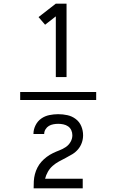

<svg xmlns="http://www.w3.org/2000/svg" viewBox="-20 -868 640 1056"><path d="M287 -444V-778L228 -732L192 -774L287 -848H346V-444ZM509 -318H91V-362H509ZM165 168Q165 148 166 128.5Q167 109 172 90Q177 71 186 53.5Q195 36 208 21.5Q221 7 237 -5Q253 -17 270.5 -25.5Q288 -34 306.5 -41Q325 -48 341.5 -59Q358 -70 368 -87.5Q378 -105 378 -124Q378 -139 372 -152Q366 -165 354.5 -173Q343 -181 328.5 -184Q314 -187 300 -187Q287 -187 273.5 -184.5Q260 -182 249 -175.5Q238 -169 230.5 -157Q223 -145 223 -131Q223 -131 223 -131Q223 -131 223 -131H164Q164 -131 164 -131.5Q164 -132 164 -132Q164 -156 175.5 -179Q187 -202 207 -216Q227 -230 251.5 -235Q276 -240 300 -240Q326 -240 351 -234.5Q376 -229 396.5 -213.5Q417 -198 427 -174Q437 -150 437 -124Q437 -103 430 -83Q423 -63 409.5 -47Q396 -31 378 -20Q360 -9 341.5 0.5Q323 10 304.5 20Q286 30 270 44Q254 58 243.5 76.5Q233 95 228 115H435V168Z"/></svg>

Font: Iosevka Custom Light Extended
Style: Regular
Weight: 300
Width: 7
Monospace: yes
Designer: Belleve Invis
Foundry: Belleve Invis
Version: Version 11.2.4; ttfautohint (v1.8.4)